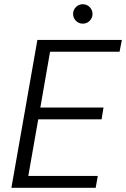

<svg xmlns="http://www.w3.org/2000/svg" viewBox="-20 -889 597 909"><path d="M34 0 157 -700H557L546 -644H217L171 -380H470L461 -324H161L114 -56H443L433 0ZM372 -777Q353 -777 339.5 -790.5Q326 -804 326 -823Q326 -842 339.5 -855.5Q353 -869 372 -869Q391 -869 404.5 -855.5Q418 -842 418 -823Q418 -804 404.5 -790.5Q391 -777 372 -777Z"/></svg>

Font: DM Sans 18pt Light
Style: Italic
Weight: 300
Italic angle: -10°
Designer: Colophon Foundry, Jonny Pinhorn
Foundry: Colophon Foundry
Version: Version 4.004;gftools[0.9.30]